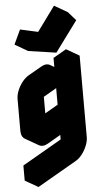

<svg xmlns="http://www.w3.org/2000/svg" viewBox="-72 -1035 664 1267"><g transform="rotate(-5 260.0 -401.5)"><path d="M217 -90Q182 -70 156 -85Q130 -100 130 -140V-350Q130 -377 142 -406.5Q154 -436 174 -461.5Q194 -487 217 -500L303 -550Q338 -570 364 -555Q390 -540 390 -500V-600L476 -650V-110Q476 -84 464 -54Q452 -24 432.5 1.5Q413 27 390 40L130 190V90L390 -60V-290Q390 -264 378 -234Q366 -204 346 -178.5Q326 -153 303 -140ZM217 -190 390 -290V-500L217 -400ZM325 -683 140 -710 185 -806 304 -780 423 -943 474 -885ZM390 -290V-60L303 -110V-340ZM390 -60 130 90 43 40 303 -110ZM130 90V190L43 140V40ZM476 -650 390 -600 303 -650 390 -700ZM390 -600V-500L303 -550V-650ZM390 -500V-290L303 -340V-550ZM423 -943 304 -780 217 -830 336 -993ZM390 -290 217 -190 130 -240 303 -340ZM304 -780 185 -806 99 -856 217 -830ZM185 -806 140 -710 54 -760 99 -856ZM364 -555Q338 -570 303 -550L217 -500Q194 -487 174 -461.5Q154 -436 142 -406.5Q130 -377 130 -350V-140Q130 -100 156 -85L69 -135Q43 -150 43 -190V-400Q43 -427 55 -456.5Q67 -486 87 -511.5Q107 -537 130 -550L217 -600Q251 -620 277 -605Z"/></g></svg>

Font: Nabla
Style: Regular
Weight: 400
Designer: Arthur Reinders Folmer
Foundry: Typearture
Version: Version 1.002